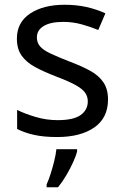

<svg xmlns="http://www.w3.org/2000/svg" viewBox="-20 -566 519 807"><path d="M434 -148Q434 -70 376 -30Q318 10 220 10Q164 10 123.5 1Q83 -8 52 -24V-104Q84 -88 129.5 -74.5Q175 -61 222 -61Q289 -61 319 -82.5Q349 -104 349 -140Q349 -160 338 -176Q327 -192 298.5 -208Q270 -224 217 -244Q165 -264 128 -284Q91 -304 71 -332Q51 -360 51 -404Q51 -472 106.5 -509Q162 -546 252 -546Q301 -546 343.5 -536.5Q386 -527 423 -510L393 -440Q359 -454 322 -464Q285 -474 246 -474Q192 -474 163.5 -456.5Q135 -439 135 -409Q135 -387 148 -371.5Q161 -356 191.5 -341.5Q222 -327 273 -307Q324 -288 360 -268Q396 -248 415 -219.5Q434 -191 434 -148ZM304 70Q300 88 287.5 115.5Q275 143 258.5 171Q242 199 224 221H176V209Q184 192 192.5 165.5Q201 139 208 110.5Q215 82 217 61H304Z"/></svg>

Font: Noto Sans SignWriting
Style: Regular
Weight: 400
Designer: Monotype Design Team
Foundry: Monotype Imaging Inc.
Version: Version 2.004; ttfautohint (v1.8.4.7-5d5b)